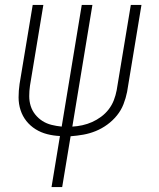

<svg xmlns="http://www.w3.org/2000/svg" viewBox="-20 -550 640 775"><path d="M188 205 222 -1Q196 -2 170.5 -8.5Q145 -15 123.5 -28.5Q102 -42 86.5 -61.5Q71 -81 63 -105.5Q55 -130 55 -157Q55 -184 59 -211L112 -530H155L101 -204Q98 -183 98 -162Q98 -141 104 -122Q110 -103 122.5 -87.5Q135 -72 151.5 -61.5Q168 -51 188 -46Q208 -41 229 -39L310 -530H353L272 -39Q292 -40 312.5 -44.5Q333 -49 352 -57.5Q371 -66 388.5 -79Q406 -92 419 -109Q432 -126 439.5 -145.5Q447 -165 451 -186L508 -530H551L493 -179Q488 -154 478.5 -129.5Q469 -105 452 -84Q435 -63 413 -47Q391 -31 366.5 -21Q342 -11 316.5 -6.5Q291 -2 265 0L231 205Z"/></svg>

Font: Iosevka Curly XLtExObl
Style: Regular
Weight: 200
Width: 7
Italic angle: -9°
Monospace: yes
Designer: Belleve Invis
Foundry: Belleve Invis
Version: Version 11.0.1; ttfautohint (v1.8.3)